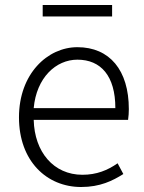

<svg xmlns="http://www.w3.org/2000/svg" viewBox="-20 -736 578 769"><path d="M305 13C381 13 431 -12 474 -39L451 -82C411 -54 367 -36 310 -36C195 -36 118 -127 115 -256H493C495 -270 496 -285 496 -299C496 -455 419 -547 290 -547C170 -547 56 -440 56 -266C56 -91 167 13 305 13ZM115 -303C126 -425 204 -497 290 -497C384 -497 442 -432 442 -303ZM151 -670H429V-716H151Z"/></svg>

Font: GenYoGothic2 TW L
Style: Regular
Weight: 300
Version: Version 2.100;PS 2.1;hotconv 16.6.51;makeotf.lib2.5.65220 DE